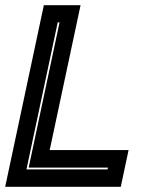

<svg xmlns="http://www.w3.org/2000/svg" viewBox="-32 -720 598 740"><path d="M-12 0 137 -700H278.5L159.5 -141.5H463.5L433.5 0ZM70 -67H382.5L384 -74H78.5L197.5 -634H190.5Z"/></svg>

Font: Tourney Thin ExtraBold
Style: Italic
Weight: 800
Italic angle: -12°
Version: Version 1.015